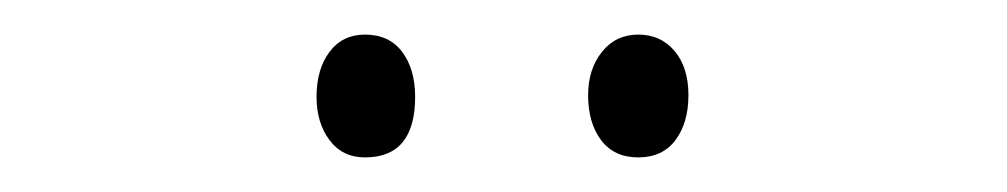

<svg xmlns="http://www.w3.org/2000/svg" viewBox="-20 -775 582 111"><path d="M163 -719Q163 -735 170.5 -745Q178 -755 191 -755Q205 -755 212.5 -745Q220 -735 220 -719Q220 -684 191 -684Q178 -684 170.5 -694Q163 -704 163 -719ZM320 -720Q320 -735 328 -745Q336 -755 349 -755Q362 -755 370 -745.5Q378 -736 378 -720Q378 -704 370.5 -694Q363 -684 349 -684Q335 -684 327.5 -694Q320 -704 320 -720Z"/></svg>

Font: Noto Sans Tamil UI Condensed ExtraLight
Style: Regular
Weight: 200
Width: 3
Designer: Jelle Bosma - Monotype Design Team
Foundry: Monotype Imaging Inc.
Version: Version 2.004; ttfautohint (v1.8.4.7-5d5b)